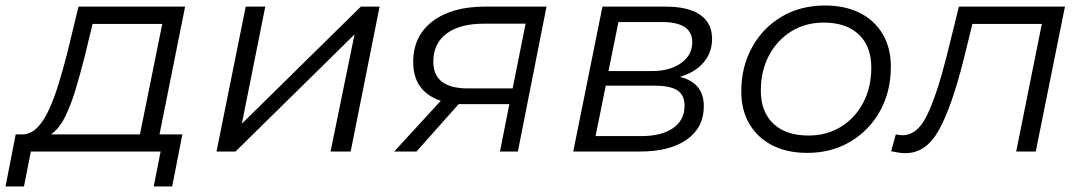

<svg xmlns="http://www.w3.org/2000/svg" viewBox="-88 -550 3934 697"><path d="M-68 127 -31 -62H-4Q26 -64 49.5 -89Q73 -114 91.5 -155.5Q110 -197 125.5 -248Q141 -299 155 -353L197 -526H584L491 -62H574L537 127H470L495 0H24L-1 127ZM420 -62 501 -463H248L219 -343Q204 -284 187 -227Q170 -170 148.5 -126.5Q127 -83 97 -62Z M698 0 804 -526H875L790 -101L1222 -526H1290L1185 0H1112L1199 -425L767 0Z M1727 0 1761 -172H1600Q1588 -172 1577 -172L1424 0H1343L1512 -184Q1412 -218 1412 -325Q1412 -419 1482 -472.5Q1552 -526 1673 -526H1896L1792 0ZM1773 -229 1820 -464H1668Q1581 -464 1533 -428Q1485 -392 1485 -326Q1485 -229 1611 -229Z M1993 0 2099 -526H2328Q2411 -526 2454 -496Q2497 -466 2497 -409Q2497 -359 2466 -323Q2435 -287 2380 -271Q2467 -250 2467 -164Q2467 -87 2405.5 -43.5Q2344 0 2236 0ZM2074 -56H2240Q2314 -56 2355.5 -85Q2397 -114 2397 -166Q2397 -205 2371 -222Q2345 -239 2287 -239H2111ZM2121 -292H2278Q2344 -292 2384.5 -321Q2425 -350 2425 -397Q2425 -470 2315 -470H2157Z M2842 5Q2769 5 2715.5 -22.5Q2662 -50 2632.5 -100Q2603 -150 2603 -218Q2603 -307 2642 -378Q2681 -449 2749.5 -489.5Q2818 -530 2907 -530Q2980 -530 3033.5 -503Q3087 -476 3116.5 -426Q3146 -376 3146 -308Q3146 -218 3107 -147.5Q3068 -77 2999.5 -36Q2931 5 2842 5ZM2847 -58Q2913 -58 2964.5 -89.5Q3016 -121 3045.5 -177Q3075 -233 3075 -304Q3075 -382 3029.5 -425Q2984 -468 2902 -468Q2836 -468 2784.5 -436Q2733 -404 2703.5 -348.5Q2674 -293 2674 -221Q2674 -144 2719.5 -101Q2765 -58 2847 -58Z M3147 -1 3164 -62Q3180 -59 3188 -59Q3242 -59 3277 -131Q3312 -203 3347 -340L3393 -526H3778L3672 0H3601L3694 -463H3442L3410 -333Q3367 -162 3320.5 -78Q3274 6 3199 6Q3186 6 3174 4Q3162 2 3147 -1Z"/></svg>

Font: Montserrat
Style: Italic
Weight: 400
Italic angle: -11.3°
Designer: Julieta Ulanovsky
Foundry: Julieta Ulanovsky
Version: Version 9.000; ttfautohint (v1.8.4.7-5d5b)